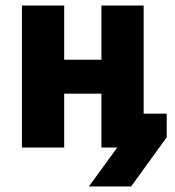

<svg xmlns="http://www.w3.org/2000/svg" viewBox="-20 -531 630 691"><path d="M59 0H211V-194H345V0H402L300 140H452L580 -37V-122H497V-511H345V-316H211V-511H59Z"/></svg>

Font: Finlandica
Style: Bold
Weight: 700
Designer: Niklas Ekholm, Juho Hiilivirta, Jaakko Suomalainen
Foundry: Helsinki Type Studio
Version: Version 2.000;Glyphs 3.2 (3202)